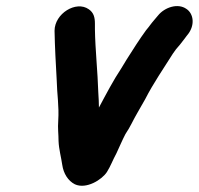

<svg xmlns="http://www.w3.org/2000/svg" viewBox="-20 -555 645 623"><path d="M157 -455C158 -402 161 -349 164 -295C165 -249 172 -211 169 -164C167 -138 170 -120 170 -97C171 -71 179 -42 182 -20C186 8 201 32 223 43C260 60 311 28 327 3C339 -16 345 -34 358 -58C367 -77 377 -101 387 -120C404 -145 411 -164 427 -191L451 -233C478 -286 511 -333 541 -381L551 -395C562 -407 566 -413 577 -427L586 -439C615 -472 608 -511 585 -526C557 -546 514 -531 493 -505L482 -492C468 -476 466 -471 454 -457C432 -427 412 -395 391 -362L374 -334C348 -295 324 -249 301 -206C301 -225 300 -235 299 -254C297 -321 289 -395 288 -460V-478C288 -499 284 -514 268 -525C227 -554 157 -511 157 -455Z"/></svg>

Font: Electronic
Style: SuThkIt
Weight: 900
Version: Version 1.011